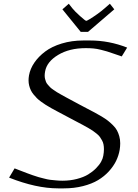

<svg xmlns="http://www.w3.org/2000/svg" viewBox="-20 -1011 748 1041"><path d="M540 -166.5Q543.5 -185.5 543.5 -201.7Q543.5 -215.3 541.3 -227.3Q539.1 -239.3 533.2 -249.8Q527.3 -260.3 521.5 -268.6Q515.6 -276.9 504.2 -286.1Q492.7 -295.4 483.2 -302Q473.6 -308.6 456.5 -318.4Q439.5 -328.1 427 -334.7Q414.6 -341.3 392.3 -353Q370.1 -364.7 354.5 -373Q341.8 -379.9 321.5 -390.6Q301.3 -401.4 288.6 -408Q275.9 -414.6 258.1 -424.6Q240.2 -434.6 228.8 -441.9Q217.3 -449.2 203.1 -459.5Q189 -469.7 179.9 -478.8Q170.9 -487.8 161.6 -499.3Q152.3 -510.7 147 -522.2Q141.6 -533.7 138.2 -547.1Q134.8 -560.5 134.8 -575.2Q134.8 -587.9 137.2 -602.1Q143.6 -638.2 166.3 -671.4Q189 -704.6 225.1 -731.7Q261.2 -758.8 314.9 -775.1Q368.7 -791.5 431.6 -791.5H467.8Q571.8 -791.5 669.4 -752.9L640.1 -705.1Q629.4 -708.5 600.1 -718.8Q570.8 -729 560.1 -732.2Q549.3 -735.4 527.3 -741Q505.4 -746.6 486.3 -748.3Q467.3 -750 444.8 -750Q356 -750 294.9 -713.1Q233.9 -676.3 224.6 -624Q222.2 -611.3 222.2 -601.1Q222.2 -591.3 224.4 -582.8Q226.6 -574.2 229.5 -566.9Q232.4 -559.6 239.3 -551.8Q246.1 -543.9 251.5 -538.3Q256.8 -532.7 268.6 -524.7Q280.3 -516.6 288.8 -511.2Q297.4 -505.9 314 -496.6Q330.6 -487.3 342 -481.2Q353.5 -475.1 375.2 -463.4Q397 -451.7 411.6 -443.8Q427.2 -435.5 453.1 -421.9Q479 -408.2 494.1 -400.4Q509.3 -392.6 530.8 -379.6Q552.2 -366.7 564.7 -356.9Q577.1 -347.2 591.8 -332.8Q606.4 -318.4 614 -304.4Q621.6 -290.5 626.7 -272.5Q631.8 -254.4 631.8 -233.9Q631.8 -217.3 628.9 -198.7Q623.5 -167.5 609.4 -138.4Q595.2 -109.4 570.3 -82Q545.4 -54.7 511.7 -34.4Q478 -14.2 430.2 -2Q382.3 10.3 326.2 10.3H294.9Q176.3 10.3 29.3 -47.9L59.1 -98.1Q64.9 -95.7 93 -85Q121.1 -74.2 127.4 -71.8Q133.8 -69.3 157.2 -61Q180.7 -52.7 189.7 -50.5Q198.7 -48.3 218.8 -43Q238.8 -37.6 252 -36.1Q265.1 -34.7 283 -33Q300.8 -31.2 317.9 -31.2Q360.4 -31.2 397 -40.8Q433.6 -50.3 458 -65.2Q482.4 -80.1 500.7 -98.6Q519 -117.2 528.3 -134.3Q537.6 -151.4 540 -166.5ZM457.5 -838.4H417.5L318.4 -960.4L353 -990.7L371.6 -966.8Q384.3 -950.7 413.6 -924.3Q442.9 -897.9 447.8 -897.9Q450.7 -897.9 467 -907.7Q483.4 -917.5 507.1 -934.3Q530.8 -951.2 548.3 -966.8L575.7 -990.7L599.6 -960.4Z"/></svg>

Font: Resagnicto
Style: Italic
Weight: 500
Italic angle: -10°
Version: Version 0.999